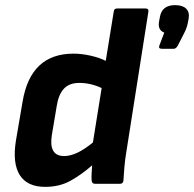

<svg xmlns="http://www.w3.org/2000/svg" viewBox="-20 -716 756 748"><path d="M156 12Q86 12 57 -34Q28 -80 42 -168L68 -320Q99 -507 266 -507Q299 -507 333.5 -499Q368 -491 392 -479L423 -670Q424 -683 436 -683H547Q560 -683 558 -670L472 -123Q467 -93 464.5 -64Q462 -35 461 -14Q460 0 448 0H350Q338 0 337 -13Q336 -25 337 -41Q338 -57 339 -72Q298 -36 255 -12Q212 12 156 12ZM182 -190Q169 -108 230 -108Q278 -108 342 -161L376 -373Q333 -393 289 -393Q250 -393 229 -370.5Q208 -348 201 -303ZM610 -526Q596 -526 601 -539L620 -589Q593 -599 600 -634L603 -650Q611 -696 662 -696Q691 -696 705 -682.5Q719 -669 715 -644L712 -628Q708 -606 696 -584L673 -539Q666 -526 657 -526Z"/></svg>

Font: Sofia Sans ExtraBold
Style: Italic
Weight: 800
Italic angle: -9°
Designer: Botio Nikoltchev, Ani Petrova
Foundry: lettersoup
Version: Version 4.100; ttfautohint (v1.8.4.7-5d5b)